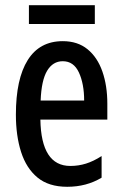

<svg xmlns="http://www.w3.org/2000/svg" viewBox="-20 -707 470 737"><path d="M221 -549Q278 -549 316 -518Q354 -487 373 -432.5Q392 -378 392 -309V-248H135Q138 -70 250 -70Q281 -70 310 -79Q339 -88 370 -108V-25Q312 10 238 10Q167 10 124 -25.5Q81 -61 61 -123.5Q41 -186 41 -267Q41 -404 86.5 -476.5Q132 -549 221 -549ZM221 -472Q183 -472 161 -435.5Q139 -399 136 -321H303Q303 -385 283 -428.5Q263 -472 221 -472ZM344 -687V-615H91V-687Z"/></svg>

Font: Noto Sans Lao Looped ExtraCondensed Medium
Style: Regular
Weight: 500
Width: 2
Designer: Mark Frömberg, Ben Mitchell
Foundry: The Fontpad Ltd
Version: Version 1.002; ttfautohint (v1.8.4.7-5d5b)